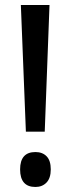

<svg xmlns="http://www.w3.org/2000/svg" viewBox="-20 -734 281 764"><path d="M158 -210H83L63 -714H177ZM60 -60Q60 -129 121 -129Q149 -129 165.5 -112Q182 -95 182 -60Q182 -25 165 -7.5Q148 10 121 10Q60 10 60 -60Z"/></svg>

Font: Noto Sans ExtraCondensed Medium
Style: Regular
Weight: 500
Width: 2
Designer: Monotype Design Team
Foundry: Monotype Imaging Inc.
Version: Version 2.013; ttfautohint (v1.8.4.7-5d5b)